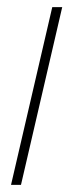

<svg xmlns="http://www.w3.org/2000/svg" viewBox="-20 -520 206 540"><path d="M155 -500 39 0H11L127 -500Z"/></svg>

Font: Prodigy Sans ExtraLight
Style: Italic
Weight: 200
Italic angle: -13°
Designer: Wei Huang
Foundry: Wei Huang
Version: Version 1.003; ttfautohint (v1.8.3)